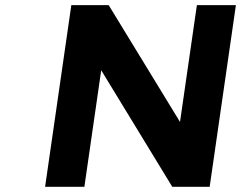

<svg xmlns="http://www.w3.org/2000/svg" viewBox="-20 -720 929 740"><path d="M153.8 0 254.9 -700.2H398.9L673.8 -250L738.8 -700.2H889.2L788.1 0H644L370.1 -449.2L305.2 0Z"/></svg>

Font: Trueno SemiBold
Style: Italic
Weight: 600
Designer: Julieta Ulanovsky
Foundry: Julieta Ulanovsky
Version: Version 3.001b | FøM Fix